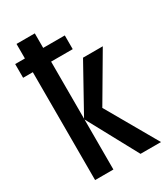

<svg xmlns="http://www.w3.org/2000/svg" viewBox="-188 -844 808 928"><g transform="rotate(-30 215.5 -380.0)"><path d="M163.1 -759.8V-678.7H283.7V-602.1H163.1V-283.7L306.2 -541.5H416.5L265.6 -284.7L428.7 0H314.5L163.1 -279.3V0H61V-602.1H6.8V-678.7H61V-759.8Z"/></g></svg>

Font: Open Sans Condensed SemiBold
Style: Regular
Weight: 600
Width: 3
Designer: Monotype Design Team
Foundry: Monotype Imaging Inc.
Version: Version 3.000; ttfautohint (v1.8.4)